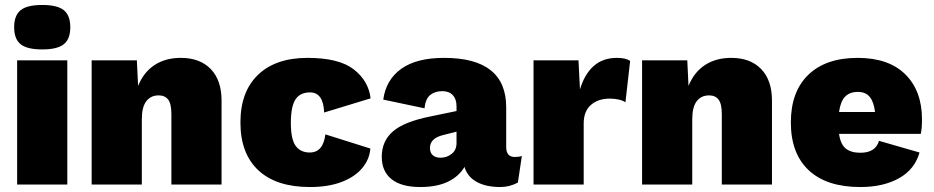

<svg xmlns="http://www.w3.org/2000/svg" viewBox="-20 -743 3759 773"><path d="M37 -633Q37 -681 63 -702Q89 -723 150 -723Q211 -723 237 -702Q263 -681 263 -633Q263 -586 237 -565Q211 -544 150 -544Q89 -544 63 -565Q37 -586 37 -633ZM251 0H49V-500H251Z M872 -338V0H670V-284Q670 -325 657 -342Q644 -359 619 -359Q587 -359 569 -335.5Q551 -312 551 -263V0H349V-500H531L536 -397Q558 -452 602 -481Q646 -510 708 -510Q785 -510 828.5 -465Q872 -420 872 -338Z M1472 -347 1285 -290Q1282 -371 1228 -371Q1188 -371 1169.5 -342.5Q1151 -314 1151 -248Q1151 -182 1170.5 -155.5Q1190 -129 1227 -129Q1281 -129 1290 -202L1471 -145Q1468 -102 1438.5 -66.5Q1409 -31 1355.5 -10.5Q1302 10 1228 10Q1092 10 1020 -57.5Q948 -125 948 -250Q948 -374 1019 -442Q1090 -510 1218 -510Q1345 -510 1404.5 -463.5Q1464 -417 1472 -347Z M2081 -115 2065 -8Q2032 10 1994 10Q1937 10 1899.5 -10.5Q1862 -31 1850 -71Q1828 -33 1783.5 -11.5Q1739 10 1672 10Q1596 10 1556.5 -21.5Q1517 -53 1517 -112Q1517 -175 1562 -214Q1607 -253 1712 -274L1818 -296V-315Q1818 -344 1803 -360Q1788 -376 1761 -376Q1731 -376 1712 -360.5Q1693 -345 1689 -307L1523 -342Q1534 -422 1595.5 -466Q1657 -510 1768 -510Q2018 -510 2018 -311V-151Q2018 -111 2053 -111Q2070 -111 2081 -115ZM1818 -167V-213L1763 -199Q1711 -186 1711 -147Q1711 -128 1722.5 -118Q1734 -108 1753 -108Q1779 -108 1798.5 -123.5Q1818 -139 1818 -167Z M2517 -498 2498 -331Q2489 -338 2472 -342Q2455 -346 2435 -346Q2388 -346 2359 -320.5Q2330 -295 2330 -246V0H2128V-500H2309L2315 -383Q2333 -444 2370 -477Q2407 -510 2464 -510Q2499 -510 2517 -498Z M3088 -338V0H2886V-284Q2886 -325 2873 -342Q2860 -359 2835 -359Q2803 -359 2785 -335.5Q2767 -312 2767 -263V0H2565V-500H2747L2752 -397Q2774 -452 2818 -481Q2862 -510 2924 -510Q3001 -510 3044.5 -465Q3088 -420 3088 -338Z M3687 -204H3358Q3364 -162 3385 -145Q3406 -128 3444 -128Q3505 -128 3519 -176L3682 -129Q3663 -61 3599.5 -25.5Q3536 10 3444 10Q3308 10 3236 -57.5Q3164 -125 3164 -250Q3164 -374 3234.5 -442Q3305 -510 3433 -510Q3558 -510 3625 -443.5Q3692 -377 3692 -262Q3692 -226 3687 -204ZM3358 -292H3503Q3498 -333 3481.5 -353Q3465 -373 3434 -373Q3401 -373 3382.5 -354Q3364 -335 3358 -292Z"/></svg>

Font: Work Sans ExtraBold
Style: Regular
Weight: 800
Designer: Wei Huang
Foundry: Wei Huang
Version: Version 1.500